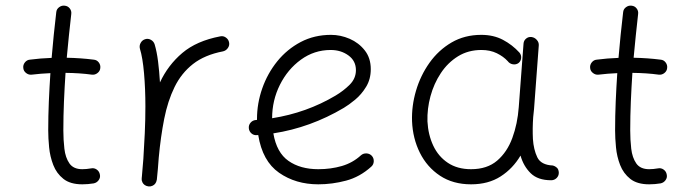

<svg xmlns="http://www.w3.org/2000/svg" viewBox="-20 -641 2469 688"><path d="M339.4 -397Q338.4 -386.2 329.3 -379.2Q320.3 -372.1 309.1 -373.5Q266.1 -379.4 214.8 -379.9Q211.4 -328.6 209.2 -277.1Q207 -225.6 207 -173.3Q207 -140.1 210.7 -108.2Q214.4 -76.2 228.8 -55.4Q243.2 -34.7 274.9 -34.7Q289.6 -34.7 306.2 -37.6Q317.4 -40 326.7 -33.4Q335.9 -26.9 337.9 -15.6Q340.3 -4.9 333.7 4.4Q327.1 13.7 315.9 16.1Q295.4 19.5 274.9 19.5Q231.9 19.5 207.3 0Q182.6 -19.5 170.9 -49.8Q159.2 -80.1 156 -113Q152.8 -146 152.8 -173.3Q152.8 -225.6 155 -276.9Q157.2 -328.1 160.6 -378.9Q126 -377.4 93.8 -373.5Q83 -372.1 73.7 -379.2Q64.5 -386.2 63.5 -397Q62 -408.2 69.1 -417.2Q76.2 -426.3 86.9 -427.2Q124 -432.1 165 -433.6Q168.5 -474.6 172.6 -515.4Q176.8 -556.2 181.6 -597.2Q182.6 -608.4 191.9 -615.2Q201.2 -622.1 211.9 -620.6Q223.1 -619.6 230 -610.8Q236.8 -602.1 235.4 -590.8Q231 -551.3 226.8 -512.2Q222.7 -473.1 219.2 -434.1Q244.1 -433.6 268.3 -431.9Q292.5 -430.2 315.9 -427.2Q327.1 -426.3 334 -417.2Q340.8 -408.2 339.4 -397Z M511.7 26.9Q508.3 26.4 505.4 25.4Q504.9 25.4 504.4 24.9Q504.4 24.9 503.9 24.9Q491.2 19.5 488.3 6.3Q488.3 5.9 487.8 4.9Q487.8 4.9 487.8 4.4Q487.3 1 487.8 -2.9Q487.8 -4.9 488.3 -7.3Q489.7 -23.4 491 -39.6Q492.2 -55.7 493.7 -71.8Q496.6 -115.2 498.8 -163.6Q501 -211.9 501 -259.8Q501 -322.8 496.1 -378.7Q491.2 -434.6 481.4 -466.3Q478.5 -477.1 483.9 -487.1Q489.3 -497.1 500 -500.5Q510.7 -503.9 520.8 -498.3Q530.8 -492.7 534.2 -481.9Q542 -455.6 546.4 -420.7Q550.8 -385.7 553.2 -345.7Q582 -407.7 633.3 -451.2Q684.6 -494.6 769 -510.7Q779.8 -513.2 789.3 -506.6Q798.8 -500 800.8 -489.3Q803.2 -478.5 796.6 -469Q790 -459.5 779.3 -457Q713.4 -444.3 671.6 -411.6Q629.9 -378.9 605.5 -329.1Q581.1 -279.3 568.4 -215.1Q555.7 -150.9 548.8 -75.7Q545.9 -33.7 542 2.9Q541.5 6.3 540 9.8Q540 9.8 540 9.8Q540 10.7 539.6 11.2Q534.2 23.4 521 26.4Q520.5 26.4 519.5 26.4Q519.5 26.4 519.5 26.9Q515.6 27.3 511.7 26.9Z M1310.5 -43.9Q1269.5 -6.8 1220 6.3Q1170.4 19.5 1120.6 19.5Q1039.6 19.5 980 -22Q920.4 -63.5 905.3 -157.2Q902.8 -156.7 900.4 -156.7Q889.2 -155.8 880.9 -163.1Q872.6 -170.4 871.6 -181.6Q870.6 -192.9 877.9 -201.4Q885.3 -210 896.5 -210.9Q898.9 -210.9 900.9 -211.4Q900.9 -212.9 900.9 -214.8Q900.9 -270.5 919.7 -324.2Q938.5 -377.9 973.6 -421.4Q1008.8 -464.8 1057.6 -490.5Q1106.4 -516.1 1166 -516.1Q1200.2 -516.1 1232.9 -502Q1265.6 -487.8 1287.1 -460.4Q1308.6 -433.1 1308.6 -393.1Q1308.6 -357.4 1292 -330.1Q1275.4 -302.7 1252.7 -283.9Q1230 -265.1 1211.9 -254.4Q1092.3 -183.6 959.5 -163.1Q971.2 -94.2 1013.7 -64.5Q1056.2 -34.7 1120.6 -34.7Q1165.5 -34.7 1204.8 -46.1Q1244.1 -57.6 1273.4 -84.5Q1281.7 -91.8 1293.2 -91.3Q1304.7 -90.8 1312.5 -82.5Q1319.8 -74.2 1319.3 -62.7Q1318.8 -51.3 1310.5 -43.9ZM1165 -461.9Q1106 -461.9 1058.3 -427.2Q1010.7 -392.6 982.9 -336.9Q955.1 -281.2 955.1 -217.3Q1078.6 -236.8 1182.1 -298.3Q1210.9 -315.4 1233.2 -337.6Q1255.4 -359.9 1255.4 -389.6Q1255.4 -422.9 1228.5 -442.4Q1201.7 -461.9 1165 -461.9Z M1668 -34.7Q1725.6 -34.7 1761.5 -65.4Q1797.4 -96.2 1815.9 -146.7Q1834.5 -197.3 1838.9 -257.3L1856 -484.9Q1856.9 -496.1 1865.5 -502.9Q1874 -509.8 1884.8 -508.3Q1896 -506.8 1903.8 -497.8Q1911.6 -488.8 1910.6 -478L1893.6 -250Q1892.6 -235.4 1890.6 -221.2Q1889.2 -201.7 1888.9 -181.4Q1888.7 -161.1 1889.6 -143.1Q1892.1 -105 1905.3 -77.4Q1918.5 -49.8 1961.4 -47.9Q1969.2 -45.9 1975.6 -40Q1981.9 -34.2 1982.4 -22Q1982.4 -10.7 1974.4 -2.9Q1966.3 4.9 1955.1 4.9Q1907.2 4.9 1881.6 -20.3Q1856 -45.4 1845.2 -83.5Q1817.9 -37.1 1773.9 -8.8Q1730 19.5 1668 19.5Q1603.5 19.5 1556.9 -11.2Q1510.3 -42 1484.6 -93.5Q1459 -145 1456.5 -206.5Q1454.6 -261.2 1470.7 -315.9Q1486.8 -370.6 1519 -416Q1551.3 -461.4 1598.1 -488.8Q1645 -516.1 1704.6 -516.1Q1748.5 -516.1 1782.2 -498.3Q1815.9 -480.5 1841.3 -452.6Q1848.6 -443.8 1847.4 -432.6Q1846.2 -421.4 1837.9 -415Q1829.1 -408.7 1817.6 -410.6Q1806.2 -412.6 1799.3 -421.9Q1784.2 -438.5 1760.3 -450.2Q1736.3 -461.9 1705.1 -461.9Q1657.7 -461.9 1621.1 -439.2Q1584.5 -416.5 1559.6 -378.9Q1534.7 -341.3 1522.5 -296.1Q1510.3 -251 1511.7 -206.1Q1514.2 -158.2 1532.5 -119.1Q1550.8 -80.1 1585 -57.4Q1619.1 -34.7 1668 -34.7Z M2370.6 -397Q2369.6 -386.2 2360.6 -379.2Q2351.6 -372.1 2340.3 -373.5Q2297.4 -379.4 2246.1 -379.9Q2242.7 -328.6 2240.5 -277.1Q2238.3 -225.6 2238.3 -173.3Q2238.3 -140.1 2241.9 -108.2Q2245.6 -76.2 2260 -55.4Q2274.4 -34.7 2306.2 -34.7Q2320.8 -34.7 2337.4 -37.6Q2348.6 -40 2357.9 -33.4Q2367.2 -26.9 2369.1 -15.6Q2371.6 -4.9 2365 4.4Q2358.4 13.7 2347.2 16.1Q2326.7 19.5 2306.2 19.5Q2263.2 19.5 2238.5 0Q2213.9 -19.5 2202.1 -49.8Q2190.4 -80.1 2187.3 -113Q2184.1 -146 2184.1 -173.3Q2184.1 -225.6 2186.3 -276.9Q2188.5 -328.1 2191.9 -378.9Q2157.2 -377.4 2125 -373.5Q2114.3 -372.1 2105 -379.2Q2095.7 -386.2 2094.7 -397Q2093.3 -408.2 2100.3 -417.2Q2107.4 -426.3 2118.2 -427.2Q2155.3 -432.1 2196.3 -433.6Q2199.7 -474.6 2203.9 -515.4Q2208 -556.2 2212.9 -597.2Q2213.9 -608.4 2223.1 -615.2Q2232.4 -622.1 2243.2 -620.6Q2254.4 -619.6 2261.2 -610.8Q2268.1 -602.1 2266.6 -590.8Q2262.2 -551.3 2258.1 -512.2Q2253.9 -473.1 2250.5 -434.1Q2275.4 -433.6 2299.6 -431.9Q2323.7 -430.2 2347.2 -427.2Q2358.4 -426.3 2365.2 -417.2Q2372.1 -408.2 2370.6 -397Z"/></svg>

Font: Mikhak Light
Style: Regular
Weight: 300
Designer: Amin Abedi
Version: Version 3.3